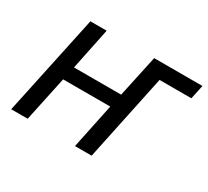

<svg xmlns="http://www.w3.org/2000/svg" viewBox="-112 -713 964 889"><g transform="rotate(30 370.5 -268.0)"><path d="M28 0H116L167 -240H419L369 0H458L555 -461H725L741 -536H483L435 -313H183L229 -536H142Z"/></g></svg>

Font: BC Sans
Style: Italic
Weight: 400
Italic angle: -12°
Designer: Monotype Design Team
Designer: Province of B.C.
Foundry: Monotype Imaging Inc.
Version: Version 2.000;GOOG;noto-source:20170915:90ef993387c0